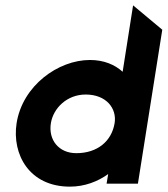

<svg xmlns="http://www.w3.org/2000/svg" viewBox="-20 -686 626 717"><path d="M42 -226C24 -110 89 11 241 11C296 11 345 -8 384 -36L378 0H495L586 -575L477 -666L438 -418C409 -444 369 -462 316 -462C197 -462 64 -366 42 -226ZM170 -226C179 -282 230 -333 300 -333C377 -333 417 -281 408 -226C397 -159 344 -114 265 -114C199 -114 160 -164 170 -226Z"/></svg>

Font: Charger Pro
Style: UltraObl
Weight: 900
Designer: Jasper
Foundry: Cannot Into Space Fonts
Version: Version 1.09